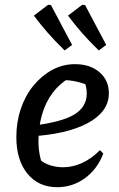

<svg xmlns="http://www.w3.org/2000/svg" viewBox="-20 -769 497 799"><path d="M218 10Q140 10 94 -46.5Q48 -103 48 -199Q48 -261 66.5 -316Q85 -371 119 -412.5Q153 -454 197 -478Q241 -502 292 -502Q355 -502 394 -468.5Q433 -435 433 -381Q433 -341 409.5 -309.5Q386 -278 343 -255.5Q300 -233 241.5 -219.5Q183 -206 114 -202V-246Q234 -260 287.5 -291.5Q341 -323 341 -380Q341 -410 328 -437L359 -409Q330 -422 300 -429Q270 -436 237 -436L268 -444Q228 -421 199 -382.5Q170 -344 155 -292.5Q140 -241 140 -180Q140 -152 145.5 -123.5Q151 -95 163 -69L144 -106Q164 -89 189.5 -81Q215 -73 243 -73Q282 -73 321 -90.5Q360 -108 396 -144L410 -130Q385 -65 333.5 -27.5Q282 10 218 10ZM249 -559Q207 -600 177 -634.5Q147 -669 121 -704L180 -749L192 -748L280 -582ZM391 -559Q349 -600 319 -634.5Q289 -669 263 -704L322 -749L334 -748L422 -582Z"/></svg>

Font: Piazzolla Thin SemiBold
Style: Italic
Weight: 600
Italic angle: -11.3°
Version: Version 2.005